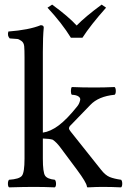

<svg xmlns="http://www.w3.org/2000/svg" viewBox="-20 -807 552 829"><path d="M286.1 -644Q248 -706.1 185.1 -773.9L205.1 -787.1Q275.9 -735.4 311 -696.8Q349.1 -735.8 418.9 -787.1L438 -773.9Q371.1 -698.7 335.9 -644ZM85.9 -122.1V-559.1Q85.9 -591.3 84.5 -607.2Q83 -623 72 -630.6Q61 -638.2 54.9 -638.7Q48.8 -639.2 22 -641.1Q10.7 -652.3 16.1 -670.9Q105 -677.7 155.8 -698.2Q168.9 -698.2 168.9 -688Q165 -647.9 165 -583V-234.4Q197.3 -238.8 232.9 -265.1Q269 -292 313 -347.2Q317.9 -353 321 -359.6Q324.2 -366.2 326.2 -375Q328.1 -383.8 319.1 -390.4Q310.1 -397 290 -397.9Q286.1 -401.9 286.1 -413.8Q286.1 -425.8 290 -431.2Q335.9 -429.2 388.2 -429.2Q429.2 -429.2 475.1 -431.2Q480 -426.3 480 -414.1Q480 -401.9 475.1 -397.9Q405.3 -391.1 370.1 -354L282.2 -263.2Q278.3 -259.3 277.8 -252.9Q277.8 -248 285.2 -238.8L417 -73.2Q435.1 -50.3 453.6 -42.7Q472.2 -35.2 502.9 -30.8Q507.8 -25.9 507.8 -13.9Q507.8 -2 502.9 2Q462.9 0 420.9 0Q398.9 0 358.9 2Q355 2 355 -2.9Q353 -19 313 -73.2L240.2 -170.9Q224.1 -192.4 208 -203.6Q194.8 -208 165 -209V-122.1Q165 -63 174.6 -48.6Q184.1 -34.2 216.8 -30.8Q221.7 -25.9 221.9 -13.9Q222.2 -2 216.8 2Q170.9 0 126 0Q85 0 19 2Q14.2 -2 14.2 -13.9Q14.2 -25.9 19 -30.8Q63 -33.7 74.5 -47.9Q85.9 -62 85.9 -122.1Z"/></svg>

Font: Linux Libertine
Style: Regular
Weight: 400
Designer: Philipp H. Poll
Foundry: Philipp H. Poll
Version: Version 5.3.0 ; ttfautohint (v0.9)